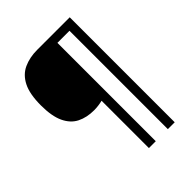

<svg xmlns="http://www.w3.org/2000/svg" viewBox="-246 -890 1147 1147"><g transform="rotate(-45 327.5 -316.5)"><path d="M549 127H491V-704H389V127H331V-273Q316 -269 296.5 -266.5Q277 -264 260 -264Q198 -264 152 -287Q106 -310 80.5 -364Q55 -418 55 -509Q55 -605 82.5 -659.5Q110 -714 160 -737Q210 -760 275 -760H549Z"/></g></svg>

Font: Noto Sans Osmanya
Style: Regular
Weight: 400
Designer: Monotype Design Team
Foundry: Monotype Imaging Inc.
Version: Version 2.001; ttfautohint (v1.8.4.7-5d5b)